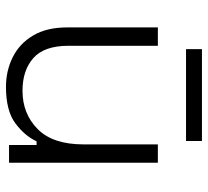

<svg xmlns="http://www.w3.org/2000/svg" viewBox="-46 -624 680 627"><g transform="rotate(90 293.5 -310.0)"><path d="M69 -190V-486H129V-194Q129 -115 169 -79.5Q209 -44 276 -44Q351 -44 401 -93.5Q451 -143 451 -243V-486H511V0H453V-90H441Q423 -51 382 -20.5Q341 10 263 10Q211 10 166.5 -12Q122 -34 95.5 -78.5Q69 -123 69 -190ZM140 -578V-630H440V-578Z"/></g></svg>

Font: Space Grotesk Frontify Light
Style: Regular
Weight: 300
Designer: Florian Karsten
Version: Version 2.000